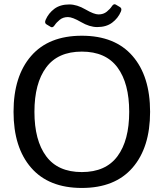

<svg xmlns="http://www.w3.org/2000/svg" viewBox="-20 -886 784 920"><path d="M203.1 -769Q191.9 -775.4 198.7 -791Q212.4 -822.8 240.5 -843.8Q268.6 -864.7 312 -864.7Q348.6 -864.7 389.6 -840.8Q430.7 -816.9 452.1 -816.9Q475.6 -816.9 491.7 -830.1Q507.8 -843.3 515.6 -855.5Q524.9 -869.6 534.2 -864.3L554.7 -852.1Q565.9 -845.7 559.1 -830.1Q545.4 -798.3 517.3 -777.3Q489.3 -756.3 445.8 -756.3Q409.2 -756.3 368.2 -780.3Q327.1 -804.2 305.7 -804.2Q282.2 -804.2 266.1 -791Q250 -777.8 242.2 -765.6Q232.9 -751.5 223.6 -756.8ZM44.9 -350.1Q44.9 -521 129.2 -617.9Q213.4 -714.8 372.1 -714.8Q530.8 -714.8 615 -617.9Q699.2 -521 699.2 -350.1Q699.2 -179.2 615 -82.3Q530.8 14.6 372.1 14.6Q213.4 14.6 129.2 -82.3Q44.9 -179.2 44.9 -350.1ZM145 -350.1Q145 -213.4 201.2 -137.5Q257.3 -61.5 372.1 -61.5Q486.8 -61.5 543 -137.5Q599.1 -213.4 599.1 -350.1Q599.1 -486.8 543 -562.7Q486.8 -638.7 372.1 -638.7Q257.3 -638.7 201.2 -562.7Q145 -486.8 145 -350.1Z"/></svg>

Font: Istok Web
Style: Regular
Weight: 400
Designer: Andrey V. Panov
Foundry: Andrey V. Panov
Version: Version 1.0.2g